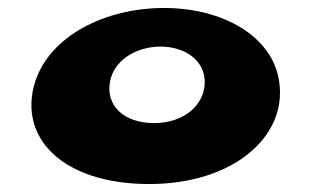

<svg xmlns="http://www.w3.org/2000/svg" viewBox="-20 -445 789 482"><path d="M68 -239C25 -101 135 17 355 17C564 17 701 -101 681 -239C665 -355 538 -425 392 -425C244 -425 105 -355 68 -239ZM256 -239C265 -293 321 -328 383 -328C445 -328 494 -293 494 -239C494 -181 441 -136 367 -136C289 -136 246 -181 256 -239Z"/></svg>

Font: Hussar Milosc
Style: Bold
Weight: 700
Foundry: Cannot Into Space Fonts
Version: Version 1.02